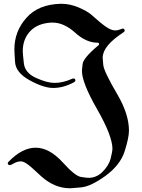

<svg xmlns="http://www.w3.org/2000/svg" viewBox="-20 -754 750 1017"><path d="M378.4 -333.5Q379.4 -330.6 379.4 -329.1Q379.4 -322.3 370.1 -317.4Q315.4 -288.1 261.7 -288.1Q210.9 -288.1 136.7 -329.1Q62.5 -369.6 59.6 -427.2Q57.6 -456.1 56.9 -472.4Q56.2 -488.8 56.2 -492.7Q56.2 -587.9 119.6 -659.2Q182.6 -731 301.3 -733.9H301.8H302.2H303.7H304.2H304.7H305.2H305.7Q350.1 -733.9 396 -714.8Q441.9 -694.8 461.9 -677.7Q511.2 -633.3 539.6 -613.3Q568.4 -592.8 590.3 -592.8Q604.5 -592.8 620.6 -599.6Q626.5 -602.5 630.9 -602.5Q636.2 -602.5 638.4 -598.9Q640.6 -595.2 640.6 -592.3Q640.6 -586.9 632.3 -581.5Q523.9 -511.2 523.9 -448.2Q523.9 -445.8 526.9 -411.1Q529.3 -377 603 -251.5Q663.1 -148.4 663.1 -61.5Q663.1 -25.4 640.6 46.4Q617.7 119.6 538.6 177.7Q460.9 233.4 411.1 238.3Q385.3 240.7 370.1 241.9Q355 243.2 350.1 243.2Q269 243.2 198.2 179.7Q178.7 162.1 163.1 147.5Q147.5 132.8 134.5 122.6Q121.6 112.3 110.8 106.4Q100.1 100.6 89.8 100.6Q69.8 100.6 44.4 116.2Q36.6 120.6 31.2 120.6Q26.4 120.6 23.7 117.4Q21 114.3 21 111.3Q21 106.9 25.9 102.1Q98.1 28.3 168.5 28.3Q241.7 28.3 313 106.9Q377.4 178.2 408.2 183.1Q423.8 185.5 433.8 186.8Q443.8 188 448.7 188Q488.3 188 519 160.2Q555.7 125 565.9 86.4Q575.7 46.4 575.7 35.2Q575.7 -33.2 495.1 -174.3Q414.1 -315.4 414.1 -377.9Q414.1 -379.9 414.8 -388.9Q415.5 -397.9 417.5 -414.1Q420.4 -446.3 501 -513.7Q504.9 -516.6 504.9 -520.5Q504.9 -521.5 503.9 -524.7Q502.9 -527.8 497.1 -527.8H496.6H496.1Q435.1 -527.8 374.5 -584Q348.1 -607.4 318.8 -620.8Q289.6 -634.3 258.8 -634.3H254.9H254.4H253.9H253.4H252.9H251.5H251H250.5Q178.2 -629.9 139.6 -588.4Q100.6 -546.4 100.6 -483.4Q100.6 -469.2 106.4 -418.5Q112.3 -367.7 170.9 -341.3Q229 -314.9 268.6 -314.9Q313.5 -314.9 359.9 -335.9Q366.2 -338.4 369.6 -338.4Q375.5 -338.4 378.4 -333.5Z"/></svg>

Font: UnifrakturMaguntia sl
Style: Regular
Weight: 400
Designer: j. 'mach' wust, based on a font by Peter Wiegel, original typeface by Carl Albert Fahrenwaldt 1901
Version: Version 2010-11-24